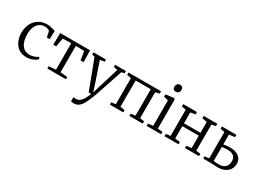

<svg xmlns="http://www.w3.org/2000/svg" viewBox="-30 -1675 3837 2829"><g transform="rotate(30 1889.0 -261.0)"><path d="M278 11Q199 11 144.8 -25.8Q90.5 -62.5 62.5 -125.5Q34.5 -188.5 34 -267.5Q33.5 -326.5 50.8 -379.8Q68 -433 102.5 -474Q137 -515 188.5 -539Q240 -563 308.5 -563Q337 -563 364 -557.5Q391 -552 412.5 -545Q434 -538 446.5 -533L442.5 -392H394.5L373.5 -488Q372 -495.5 359.8 -502.5Q347.5 -509.5 328.5 -514.2Q309.5 -519 287.5 -519Q238 -519 200.2 -492Q162.5 -465 141 -415Q119.5 -365 119.5 -296Q119 -232.5 132 -185Q145 -137.5 168.8 -106.2Q192.5 -75 225 -59.2Q257.5 -43.5 295.5 -43.5Q325.5 -43.5 353.2 -50.8Q381 -58 403.5 -68.5Q426 -79 441 -89.5L456 -58.5Q438 -40 409.2 -24.2Q380.5 -8.5 346.2 1.2Q312 11 278 11Z M629.5 0V-39.5L748 -49.5V-500L604.5 -496L579.5 -348.5H528.5L532.5 -547.5H1040.5L1045.5 -348.5H993.5L969 -496L825.5 -500V-49.5L945.5 -39.5V0Z M1217.5 250.5Q1203.5 250.5 1191.2 248.5Q1179 246.5 1173 243.5V171Q1179 174 1192.2 175.5Q1205.5 177 1218.5 177Q1238 177 1257.8 169Q1277.5 161 1297.2 141.5Q1317 122 1336.5 87.2Q1356 52.5 1375 0H1332.5L1145 -497L1098.5 -510V-547.5H1311.5V-510L1235 -497.5L1343 -181L1390.5 -32L1435.5 -182L1532.5 -497.5L1466.5 -510V-547.5H1650V-510L1599.5 -497.5Q1566 -395.5 1539.8 -317.2Q1513.5 -239 1494.2 -181.5Q1475 -124 1461.5 -84.2Q1448 -44.5 1439.2 -20Q1430.5 4.5 1425.5 16.5Q1395 94 1367.2 146Q1339.5 198 1304.8 224.2Q1270 250.5 1217.5 250.5Z M1693 0V-39.5L1766 -49.5V-493L1694 -508V-547.5H2248V-508L2179 -493V-49.5L2252 -39.5V0H2026V-39.5L2101.5 -49.5V-498H1844V-49.5L1921 -39.5V0Z M2318.5 0V-39.5L2402 -48.5V-483L2326.5 -500V-540.5L2458 -558H2463L2482 -543V-47.5L2564.5 -39.5V0ZM2437.5 -650Q2411 -650 2397 -665.8Q2383 -681.5 2383 -707Q2383 -732 2398.5 -752Q2414 -772 2444 -772H2445Q2471 -772 2485.2 -756Q2499.5 -740 2499.5 -715Q2499.5 -689.5 2484 -669.8Q2468.5 -650 2438.5 -650Z M2623 0V-39.5L2698 -48.5V-493L2625 -508V-547.5H2858.5V-508L2776 -493V-308H3056.5V-493L2973 -508V-547.5H3205.5V-508L3135 -493V-48.5L3209.5 -39.5V0H2971V-39.5L3056.5 -48.5V-259.5H2776V-48.5L2861.5 -39.5V0Z M3281.5 0V-37.5L3356 -47V-495.5L3283.5 -507V-547.5H3529.5V-507L3433 -495.5V-328Q3448 -331 3466.5 -333.5Q3485 -336 3505.5 -337.5Q3526 -339 3545.5 -339Q3611 -339 3656.5 -319.8Q3702 -300.5 3725.5 -264.5Q3749 -228.5 3749 -178Q3749 -124 3722.5 -82.8Q3696 -41.5 3647.2 -18Q3598.5 5.5 3531.5 5.5Q3517 5.5 3495.8 4.5Q3474.5 3.5 3451.2 2.8Q3428 2 3407.5 1Q3387 0 3374 0ZM3525.5 -40.5Q3594 -40.5 3630.8 -76.2Q3667.5 -112 3667.5 -172.5Q3667.5 -235.5 3629.8 -264.5Q3592 -293.5 3527 -293.5Q3503.5 -293.5 3477.8 -290.8Q3452 -288 3433 -284.5V-46Q3451.5 -44 3475.5 -42.2Q3499.5 -40.5 3525.5 -40.5Z"/></g></svg>

Font: Merriweather 36pt Light
Style: Regular
Weight: 300
Designer: Eben Sorkin
Foundry: Eben Sorkin
Version: Version 2.100